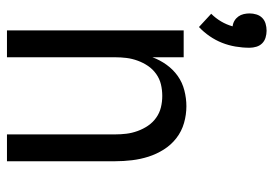

<svg xmlns="http://www.w3.org/2000/svg" viewBox="-140 -664 804 565"><g transform="rotate(90 262.5 -382.0)"><path d="M70 0V-520H149V-428Q157 -450 171 -469.5Q185 -489 204 -502.5Q223 -516 246.5 -522Q270 -528 293 -528Q318 -528 342.5 -521Q367 -514 387 -498.5Q407 -483 420.5 -461.5Q434 -440 441.5 -416.5Q449 -393 452 -368Q455 -343 455 -318V0H376V-318Q376 -335 374 -351.5Q372 -368 366 -384.5Q360 -401 350.5 -415Q341 -429 327 -439Q313 -449 296.5 -453Q280 -457 263 -457Q245 -457 228.5 -453Q212 -449 198 -439Q184 -429 174.5 -415Q165 -401 159 -384.5Q153 -368 151 -351.5Q149 -335 149 -318V0ZM60 -565 21 -601Q34 -614 43.5 -630Q53 -646 58 -664Q49 -665 41.5 -669.5Q34 -674 29 -681Q24 -688 22 -696.5Q20 -705 20 -714Q20 -724 23 -734Q26 -744 33 -751Q40 -758 50 -761Q60 -764 71 -764Q81 -764 91 -761Q101 -758 108 -751Q115 -744 118 -734Q121 -724 121 -714Q121 -693 117.5 -672.5Q114 -652 106.5 -633Q99 -614 87 -596.5Q75 -579 60 -565Z"/></g></svg>

Font: Iosevka Pride
Style: Regular
Weight: 400
Monospace: yes
Designer: Belleve Invis
Foundry: Belleve Invis
Version: Version 30.3.1; ttfautohint (v1.8.4)